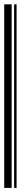

<svg xmlns="http://www.w3.org/2000/svg" viewBox="-20 -832 122 910"><path d="M0 58.6V-811.5H35.2V58.6ZM46.9 58.6V-811.5H58.6V58.6Z"/></svg>

Font: Libre Barcode EAN13 Text
Style: Regular
Weight: 400
Version: Version 1.008; ttfautohint (v1.8.3)